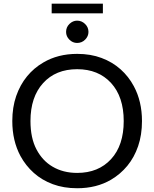

<svg xmlns="http://www.w3.org/2000/svg" viewBox="-20 -1018 840 1046"><path d="M400.5 7.5Q327 7.5 267.8 -14.5Q208.5 -36.5 164.2 -76Q120 -115.5 91.5 -168Q47 -251 47 -358.5Q47 -433.5 68.2 -494.8Q89.5 -556 127.2 -602Q165 -648 216 -677.5Q295.5 -724.5 400.5 -724.5Q474 -724.5 533.2 -702.2Q592.5 -680 636.8 -640.5Q681 -601 709 -548.5Q753.5 -466 753.5 -358.5Q753.5 -283 732.5 -221.8Q711.5 -160.5 673.8 -114.8Q636 -69 585 -39Q506 7.5 400.5 7.5ZM400.5 -76Q516 -76 585 -151Q654 -226 654 -358.5Q654 -490.5 585 -566Q516 -641 400.5 -641Q283.5 -641 214.8 -565.2Q146 -489.5 146 -358.5Q146 -266 178.8 -204Q211.5 -142 266.5 -110Q324 -76 400.5 -76ZM540.5 -945.5H261.5V-998H540.5ZM400 -784Q376 -784 358 -802Q340 -820 340 -844Q340 -870 358.5 -887.8Q377 -905.5 400 -905.5Q425 -905.5 443.5 -887.5Q462 -869.5 462 -844Q462 -820.5 444 -802.2Q426 -784 400 -784Z"/></svg>

Font: Verano Sans
Style: Regular
Weight: 400
Designer: Lukasz Dziedzic with Adam Twardoch and Botio Nikoltchev
Foundry: tyPoland Lukasz Dziedzic
Version: Version 3.001;December 28, 2019;FontCreator 12.0.0.2547 64-b